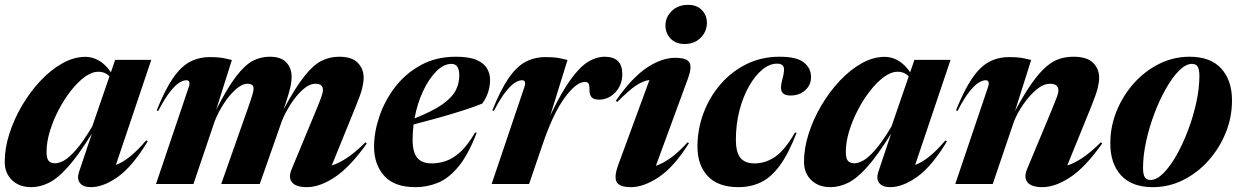

<svg xmlns="http://www.w3.org/2000/svg" viewBox="-24 -759 5121 792"><path d="M302 -49.5 355 -208Q299 -118 256.2 -70.2Q213.5 -22.5 177.2 -4.8Q141 13 104.5 13Q55.5 13 25.5 -16Q-4.5 -45 -4.5 -91.5Q-4.5 -147 14.5 -207Q33.5 -267 66.8 -323.5Q100 -380 142.8 -425.5Q185.5 -471 233.2 -497.8Q281 -524.5 328.5 -524.5Q357.5 -524.5 384 -509.2Q410.5 -494 433.5 -461L451 -512H600L454 -78.5Q480 -88 510.8 -112Q541.5 -136 579 -180L585 -175.5Q523 -73 463 -30Q403 13 351 13Q319 13 305.8 -4.2Q292.5 -21.5 302 -49.5ZM168 -133Q168 -106 176.5 -95.8Q185 -85.5 204 -85.5Q219 -85.5 239.8 -96.8Q260.5 -108 289.2 -140.5Q318 -173 356.5 -237.5L427.5 -444Q409.5 -463 381.5 -463Q354.5 -463 325 -441.2Q295.5 -419.5 267.5 -383.5Q239.5 -347.5 217 -304Q194.5 -260.5 181.2 -216Q168 -171.5 168 -133Z M1489 -167Q1419.5 -69.5 1357.2 -28.2Q1295 13 1242 13Q1196.5 13 1180.5 -7Q1164.5 -27 1179 -61L1279 -302Q1296.5 -344.5 1302.2 -361.2Q1308 -378 1308 -388.5Q1308 -413.5 1277.5 -413.5Q1252 -413.5 1225 -389.2Q1198 -365 1175.2 -329.5Q1152.5 -294 1139 -260.5L1047.5 0H888.5L999 -313.5Q1013 -353.5 1017.5 -369.2Q1022 -385 1022 -393.5Q1022 -413.5 997 -413.5Q975 -413.5 949 -390.8Q923 -368 900 -332.8Q877 -297.5 862 -260L774 0H619.5L754.5 -399.5Q759 -412 757 -420Q755 -428 745 -428Q733 -428 717 -418.8Q701 -409.5 679 -382.5Q657 -355.5 628.5 -301L622.5 -304Q656.5 -388.5 689.2 -436.2Q722 -484 759 -503.8Q796 -523.5 842.5 -523.5Q871 -523.5 889.2 -520.8Q907.5 -518 932.5 -511.5L867.5 -306Q913.5 -396 949.5 -443.2Q985.5 -490.5 1018.5 -507.8Q1051.5 -525 1088.5 -525Q1135.5 -525 1157.2 -501.5Q1179 -478 1179 -441.5Q1179 -424.5 1174.5 -403Q1170 -381.5 1157 -341L1146 -308Q1193 -395.5 1229.8 -442.5Q1266.5 -489.5 1300.8 -507.2Q1335 -525 1375 -525Q1428 -525 1452 -499.8Q1476 -474.5 1476 -439Q1476 -420 1470.2 -395.5Q1464.5 -371 1443.5 -320L1344.5 -76.5Q1371 -84.5 1405 -106.2Q1439 -128 1483.5 -172Z M1942.5 -211.5Q1907 -119.5 1866.5 -71Q1826 -22.5 1781.8 -4.8Q1737.5 13 1690 13Q1602 13 1560.5 -34Q1519 -81 1519 -154Q1519 -214 1541 -279Q1563 -344 1605.8 -399.8Q1648.5 -455.5 1711.5 -490.2Q1774.5 -525 1856.5 -525Q1911.5 -525 1942.2 -511.5Q1973 -498 1985.2 -476.2Q1997.5 -454.5 1997.5 -430.5Q1997.5 -375.5 1965 -331.5Q1934 -319 1887.8 -304Q1841.5 -289 1788 -274Q1734.5 -259 1682 -245.5Q1678 -213.5 1678 -182.5Q1678 -131.5 1697 -108.2Q1716 -85 1757 -85Q1786 -85 1815.5 -95Q1845 -105 1875 -132.2Q1905 -159.5 1935.5 -212ZM1838.5 -495.5Q1806.5 -495.5 1775.8 -464.8Q1745 -434 1721 -382.8Q1697 -331.5 1686 -270.5Q1761 -300.5 1800.8 -328.5Q1840.5 -356.5 1855.5 -385.5Q1870.5 -414.5 1870.5 -447.5Q1870.5 -495.5 1838.5 -495.5Z M2139 -399.5Q2143.5 -412 2141.5 -420Q2139.5 -428 2129.5 -428Q2117.5 -428 2101.5 -418.8Q2085.5 -409.5 2063.5 -382.5Q2041.5 -355.5 2013 -301L2007 -304Q2041 -388.5 2073.8 -436.2Q2106.5 -484 2143.5 -503.8Q2180.5 -523.5 2227 -523.5Q2255.5 -523.5 2273.8 -520.8Q2292 -518 2317 -511.5L2246 -283Q2292.5 -380 2331 -432.5Q2369.5 -485 2403.2 -505Q2437 -525 2469.5 -525Q2543 -525 2543 -454Q2543 -408.5 2514.5 -378.2Q2486 -348 2447 -348Q2425.5 -348 2416.5 -357.8Q2407.5 -367.5 2407.5 -387.5Q2408 -407.5 2403.8 -414.2Q2399.5 -421 2389 -421Q2353 -421 2305.2 -355.8Q2257.5 -290.5 2215 -165.5L2158.5 0H2004Z M2721 -653.5Q2721 -688 2746.8 -713.5Q2772.5 -739 2814.5 -739Q2850.5 -739 2871.2 -717.5Q2892 -696 2892 -664.5Q2892 -629.5 2866.5 -603.5Q2841 -577.5 2799.5 -577.5Q2763.5 -577.5 2742.2 -599.8Q2721 -622 2721 -653.5ZM2526.5 -79.5 2655 -429Q2628 -425.5 2598.5 -405.5Q2569 -385.5 2522.5 -338.5L2516 -343Q2582.5 -438.5 2643.8 -479.5Q2705 -520.5 2761 -520.5Q2810 -520.5 2820.2 -500.5Q2830.5 -480.5 2814.5 -437L2681.5 -75Q2706.5 -83 2738.8 -105Q2771 -127 2812.5 -172L2818 -168.5Q2756.5 -70.5 2694 -28.8Q2631.5 13 2579 13Q2531.5 13 2519.8 -8.2Q2508 -29.5 2526.5 -79.5Z M3181.5 -496.5Q3150.5 -496.5 3120.5 -471.8Q3090.5 -447 3065.8 -403.5Q3041 -360 3026.2 -303.2Q3011.5 -246.5 3011.5 -182.5Q3011.5 -131.5 3030 -108.2Q3048.5 -85 3089 -85Q3133.5 -85 3173.5 -112.2Q3213.5 -139.5 3255 -212L3262 -211.5Q3228.5 -124.5 3192.2 -75.5Q3156 -26.5 3114.2 -6.8Q3072.5 13 3022.5 13Q2938 13 2895.5 -32.5Q2853 -78 2853 -154Q2853 -225.5 2877.8 -292Q2902.5 -358.5 2948 -411.2Q2993.5 -464 3055.5 -494.5Q3117.5 -525 3192 -525Q3263 -525 3292.2 -501.2Q3321.5 -477.5 3321.5 -441.5Q3321.5 -408 3297.2 -386.5Q3273 -365 3236.5 -365Q3210 -365 3201.5 -380Q3193 -395 3203.5 -433Q3214 -470.5 3208 -483.5Q3202 -496.5 3181.5 -496.5Z M3599 -49.5 3652 -208Q3596 -118 3553.2 -70.2Q3510.5 -22.5 3474.2 -4.8Q3438 13 3401.5 13Q3352.5 13 3322.5 -16Q3292.5 -45 3292.5 -91.5Q3292.5 -147 3311.5 -207Q3330.5 -267 3363.8 -323.5Q3397 -380 3439.8 -425.5Q3482.5 -471 3530.2 -497.8Q3578 -524.5 3625.5 -524.5Q3654.5 -524.5 3681 -509.2Q3707.5 -494 3730.5 -461L3748 -512H3897L3751 -78.5Q3777 -88 3807.8 -112Q3838.5 -136 3876 -180L3882 -175.5Q3820 -73 3760 -30Q3700 13 3648 13Q3616 13 3602.8 -4.2Q3589.5 -21.5 3599 -49.5ZM3465 -133Q3465 -106 3473.5 -95.8Q3482 -85.5 3501 -85.5Q3516 -85.5 3536.8 -96.8Q3557.5 -108 3586.2 -140.5Q3615 -173 3653.5 -237.5L3724.5 -444Q3706.5 -463 3678.5 -463Q3651.5 -463 3622 -441.2Q3592.5 -419.5 3564.5 -383.5Q3536.5 -347.5 3514 -304Q3491.5 -260.5 3478.2 -216Q3465 -171.5 3465 -133Z M3925.5 -301 3919.5 -304Q3953.5 -388.5 3986.2 -436.2Q4019 -484 4056 -503.8Q4093 -523.5 4139.5 -523.5Q4168 -523.5 4186.2 -520.8Q4204.5 -518 4229.5 -511.5L4163 -301Q4201.5 -372.5 4233 -416.8Q4264.5 -461 4292.2 -484.5Q4320 -508 4347.2 -516.5Q4374.5 -525 4404.5 -525Q4460 -525 4485 -499.8Q4510 -474.5 4510 -439Q4510 -420 4504 -395.5Q4498 -371 4477.5 -320L4378.5 -76.5Q4405 -84.5 4438.8 -106.2Q4472.5 -128 4517 -172L4522.5 -167Q4453.5 -69.5 4391.2 -28.2Q4329 13 4276 13Q4230.5 13 4214.5 -7Q4198.5 -27 4212.5 -61L4313 -302Q4330.5 -344.5 4336.2 -360.5Q4342 -376.5 4342 -385Q4342 -413.5 4307.5 -413.5Q4279.5 -413.5 4250.2 -388.5Q4221 -363.5 4196.5 -327.5Q4172 -291.5 4159 -259L4071 0H3916.5L4051.5 -399.5Q4056 -412 4054 -420Q4052 -428 4042 -428Q4030 -428 4014 -418.8Q3998 -409.5 3976 -382.5Q3954 -355.5 3925.5 -301Z M4883 -525Q4969 -525 5013.5 -476.5Q5058 -428 5058 -344.5Q5058 -275 5032 -211Q5006 -147 4960.5 -96.2Q4915 -45.5 4856.2 -16.2Q4797.5 13 4731.5 13Q4645 13 4600.5 -35.5Q4556 -84 4556 -167.5Q4556 -237 4582 -301Q4608 -365 4653.5 -415.8Q4699 -466.5 4758 -495.8Q4817 -525 4883 -525ZM4721.5 -16.5Q4747 -16.5 4775 -44.5Q4803 -72.5 4829.5 -119.5Q4856 -166.5 4877.2 -223Q4898.5 -279.5 4911 -337.5Q4923.5 -395.5 4923.5 -445.5Q4923.5 -472.5 4916.2 -484Q4909 -495.5 4893 -495.5Q4867.5 -495.5 4839.5 -467.5Q4811.5 -439.5 4785 -392.5Q4758.5 -345.5 4737.2 -289Q4716 -232.5 4703.5 -174.5Q4691 -116.5 4691 -66.5Q4691 -39.5 4698.2 -28Q4705.5 -16.5 4721.5 -16.5Z"/></svg>

Font: Newsreader 72pt
Style: Bold Italic
Weight: 700
Italic angle: -17°
Designer: Hugues Gentile
Foundry: Production Type
Version: Version 1.003; ttfautohint (v1.8.3)